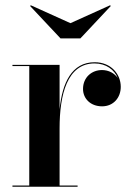

<svg xmlns="http://www.w3.org/2000/svg" viewBox="-20 -705 497 725"><path d="M246 -617.5 96.5 -685 93.5 -682.5 208.5 -560H283.5L398.5 -682.5L395.5 -685ZM27 -4.5V0H273V-4.5H205V-220.5C205 -347 233.5 -465.5 337 -465.5C380.5 -465.5 412 -441.5 424.5 -410.5C412.5 -428 391 -440.5 365 -440.5C327 -440.5 293.5 -413.5 293.5 -369C293.5 -333 321.5 -303.5 365.5 -303.5C408.5 -303.5 436 -336.5 436 -377C436 -425.5 399 -470 337.5 -470C250.5 -470 215 -391.5 205 -292V-460H27V-455.5H90.5V-4.5Z"/></svg>

Font: Bodoni* 36pt Medium
Style: Regular
Weight: 500
Version: Version 2.3